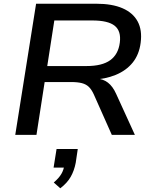

<svg xmlns="http://www.w3.org/2000/svg" viewBox="-20 -725 817 1032"><path d="M62 0 174 -705H497Q583 -705 639 -680.5Q695 -656 720 -609.5Q745 -563 736 -495Q728 -432 693.5 -389Q659 -346 602 -322.5Q545 -299 471 -296L475 -304L497 -303Q534 -301 560 -281Q586 -261 604 -221L705 0H581L484 -218Q472 -244 457.5 -258Q443 -272 420.5 -278Q398 -284 362 -284H220L176 0ZM234 -370H445Q529 -370 572.5 -401.5Q616 -433 624 -496Q632 -558 596.5 -586.5Q561 -615 476 -615H272ZM304 287 269 256Q297 232 310 209.5Q323 187 326 161L345 176H268L284 76H398L387 150Q379 192 360 225.5Q341 259 304 287Z"/></svg>

Font: Nunito Sans 10pt SemiExpanded SemiBold
Style: Italic
Weight: 600
Width: 6
Italic angle: -9°
Designer: Vernon Adams
Foundry: Vernon Adams
Version: Version 3.101;gftools[0.9.27]